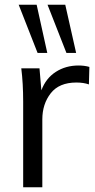

<svg xmlns="http://www.w3.org/2000/svg" viewBox="-20 -792 402 812"><path d="M358 -509 356 -435Q333 -443 303 -443Q230 -443 194.5 -397.5Q159 -352 159 -287V0H78V-362Q78 -440 70 -503H147L155 -410Q174 -461 216 -488Q258 -515 312 -515Q337 -515 358 -509ZM139 -568 59 -772H135L180 -568ZM261 -568 181 -772H256L302 -568Z"/></svg>

Font: Muli
Style: Regular
Weight: 400
Designer: Vernon Adams
Foundry: Vernon Adams
Version: Version 2.000